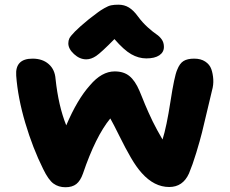

<svg xmlns="http://www.w3.org/2000/svg" viewBox="-20 -850 978 815"><path d="M346.2 -598.1Q318.4 -598.1 294.2 -620.4Q270 -642.6 270 -666Q270 -677.7 274.4 -687Q278.8 -696.3 298.3 -716.3Q317.9 -736.3 357.9 -769Q386.7 -791 396.5 -798.3Q406.2 -805.7 423.1 -815.4Q439.9 -825.2 452.4 -827.6Q464.8 -830.1 482.9 -830.1Q507.8 -830.1 527.3 -818.1Q546.9 -806.2 565.9 -779.8Q585.4 -753.4 607.9 -733.4Q630.4 -713.4 643.8 -704.6Q657.2 -695.8 666.5 -682.6Q675.8 -669.4 675.8 -650.9Q675.8 -628.4 656.2 -615.2Q636.7 -602.1 601.1 -602.1Q568.4 -602.1 537.1 -619.9Q505.9 -637.7 465.8 -684.1Q409.7 -627 388.2 -612.5Q366.7 -598.1 346.2 -598.1ZM698.2 -56.2Q634.8 -56.2 582 -115.2Q558.6 -141.1 535.4 -181.2Q512.2 -221.2 486.8 -272.7Q461.4 -324.2 448.2 -347.2Q385.7 -271 332 -112.8Q321.3 -82.5 304 -68.8Q286.6 -55.2 257.8 -55.2Q228.5 -55.2 207 -70.8Q185.5 -86.4 163.1 -132.8Q119.1 -221.2 87.4 -327.9Q55.7 -434.6 48.8 -528.8Q43.5 -601.1 118.2 -601.1Q160.2 -601.1 186.5 -578.1Q212.9 -555.2 215.8 -515.1Q228 -400.4 261.2 -317.9Q308.1 -428.2 361.8 -487.8Q411.6 -546.9 466.8 -546.9Q505.4 -546.9 529.5 -527.1Q553.7 -507.3 571.8 -464.8Q572.8 -462.9 582.5 -439Q592.3 -415 595.9 -406Q599.6 -397 610.1 -373.3Q620.6 -349.6 628.2 -334.5Q635.7 -319.3 647.2 -297.9Q658.7 -276.4 669.9 -257.8Q687 -311.5 703.6 -419.2Q720.2 -526.9 731.9 -553.2Q742.7 -581.1 759.3 -591.1Q775.9 -601.1 804.2 -601.1Q832.5 -601.1 851.3 -588.6Q870.1 -576.2 877 -556.6Q883.8 -537.1 885.3 -513.2Q886.7 -489.3 879.9 -465.8Q875.5 -448.2 860.8 -385.5Q846.2 -322.8 837.4 -287.6Q828.6 -252.4 813 -201.2Q797.4 -149.9 782.2 -113.8Q756.3 -56.2 698.2 -56.2Z"/></svg>

Font: Shantell Sans Irregular
Style: Bold
Weight: 700
Designer: Stephen Nixon, Anya Danilova, Shantell Martin
Foundry: Arrow Type
Version: Version 1.006;[9816181b4]